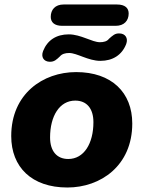

<svg xmlns="http://www.w3.org/2000/svg" viewBox="-20 -824 639 855"><path d="M280 11C428 11 569 -86 569 -274C569 -412 477 -503 319 -503C171 -503 30 -406 30 -218C30 -80 121 11 280 11ZM284 -116C233 -116 203 -151 203 -212C203 -307 245 -376 315 -376C366 -376 396 -341 396 -280C396 -185 354 -116 284 -116ZM257 -709H495C533 -709 553 -732 553 -764C553 -788 537 -804 501 -804H263C226 -804 206 -781 206 -749C206 -725 222 -709 257 -709ZM200 -549C222 -548 232 -559 247 -573C256 -584 271 -588 288 -588C323 -588 373 -553 427 -553C482 -553 523 -579 542 -628C552 -655 537 -674 514 -675C492 -677 481 -665 465 -651C457 -640 442 -636 425 -636C390 -636 340 -671 286 -671C231 -671 191 -645 172 -597C161 -569 176 -550 200 -549Z"/></svg>

Font: SN Pro Heavy
Style: Italic
Weight: 800
Italic angle: -9°
Designer: Tobias Whetton
Foundry: Supernotes
Version: Version 1.001;Glyphs 3.2 (3249)